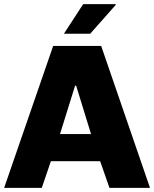

<svg xmlns="http://www.w3.org/2000/svg" viewBox="-22 -908 745 928"><path d="M-2 0 235 -686H467L703 0H507L462 -129H224L180 0ZM268 -260H418L346 -494H341ZM287 -745 380 -888H536L538 -885L414 -745Z"/></svg>

Font: Chivo Medium ExtraBold
Style: Regular
Weight: 800
Version: Version 2.002